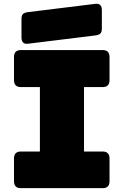

<svg xmlns="http://www.w3.org/2000/svg" viewBox="-20 -981 645 1001"><path d="M89 0Q53 0 53 -36V-155Q53 -191 89 -191H188V-527H89Q53 -527 53 -563V-684Q53 -720 89 -720H515Q551 -720 551 -684V-563Q551 -527 515 -527H418V-191H515Q551 -191 551 -155V-36Q551 0 515 0ZM475 -796 126 -753Q92 -749 92 -786V-882Q92 -901 100.5 -908.5Q109 -916 128 -918L477 -961Q511 -965 511 -928V-832Q511 -813 502.5 -805.5Q494 -798 475 -796Z"/></svg>

Font: Bungee Tint
Style: Regular
Weight: 400
Designer: David Jonathan Ross
Foundry: David Jonathan Ross
Version: Version 2.001